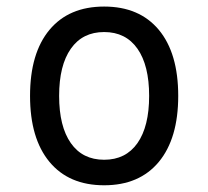

<svg xmlns="http://www.w3.org/2000/svg" viewBox="-20 -547 626 577"><path d="M293 9.8Q187 9.8 128.7 -60.5Q70.3 -130.9 70.3 -258.8Q70.3 -387.2 128.7 -457.3Q187 -527.3 293 -527.3Q398.9 -527.3 457.3 -457.3Q515.6 -387.2 515.6 -258.8Q515.6 -130.9 457.3 -60.5Q398.9 9.8 293 9.8ZM293 -66.9Q357.9 -66.9 393.1 -116.9Q428.2 -167 428.2 -258.8Q428.2 -350.6 393.1 -400.6Q357.9 -450.7 293 -450.7Q228 -450.7 192.9 -400.6Q157.7 -350.6 157.7 -258.8Q157.7 -167 192.9 -116.9Q228 -66.9 293 -66.9Z"/></svg>

Font: Cascadia Code PL SemiLight
Style: Regular
Weight: 350
Monospace: yes
Designer: Aaron Bell
Foundry: Saja Typeworks
Version: Version 2404.023; ttfautohint (v1.8.4)